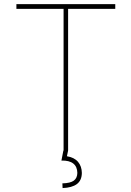

<svg xmlns="http://www.w3.org/2000/svg" viewBox="-20 -748 653 954"><path d="M61.5 -704.1V-727.5H552.7V-704.1H318.4V0H295.9V-704.1ZM294.9 0H318.4L312.5 28.3Q349.1 34.2 367.7 56.2Q386.2 78.1 386.7 111.3Q386.2 148.4 362.1 166.5Q337.9 184.6 291 186.5L290 163.1Q330.1 162.1 346.9 149.4Q363.8 136.7 364.3 111.3Q363.8 80.1 344 64.5Q324.2 48.8 285.2 49.8Z"/></svg>

Font: Inter Tight Thin
Style: Regular
Weight: 250
Designer: Rasmus Andersson
Foundry: rsms
Version: Version 3.004